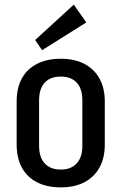

<svg xmlns="http://www.w3.org/2000/svg" viewBox="-20 -802 525 830"><path d="M243 8Q183 8 140 -14Q97 -36 74.5 -77.5Q52 -119 52 -177V-363Q52 -422 74.5 -463Q97 -504 140 -526Q183 -548 243 -548Q302 -548 344.5 -526Q387 -504 410 -462.5Q433 -421 433 -363V-177Q433 -119 410 -77.5Q387 -36 344.5 -14Q302 8 243 8ZM243 -69Q287 -69 311.5 -95.5Q336 -122 336 -172V-368Q336 -419 311.5 -445Q287 -471 243 -471Q198 -471 173.5 -445Q149 -419 149 -368V-172Q149 -122 173.5 -95.5Q198 -69 243 -69ZM353 -705 162 -585 132 -629 299 -782Z"/></svg>

Font: Pathway Extreme Condensed Medium
Style: Regular
Weight: 500
Width: 3
Version: Version 1.001;gftools[0.9.26]